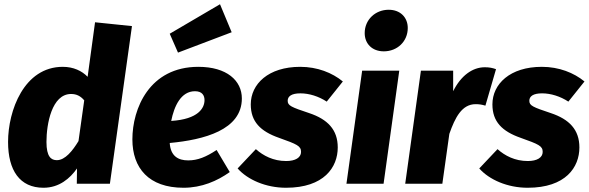

<svg xmlns="http://www.w3.org/2000/svg" viewBox="-20 -866 2778 905"><path d="M428 -761 393 -504C366 -532 326 -551 276 -551C93 -551 18 -344 18 -197C18 -63 73 19 185 19C259 19 310 -25 343 -72L342 0H498L602 -743ZM315 -423C341 -423 360 -413 377 -393L350 -201C322 -155 287 -111 248 -111C221 -111 199 -127 199 -197C199 -281 224 -423 315 -423Z M1072 -714 1017 -846 780 -707 819 -618ZM1120 -402C1120 -486 1049 -551 915 -551C684 -551 604 -354 604 -209C604 -74 681 19 845 19C931 19 1004 -13 1063 -55L1001 -159C951 -126 912 -110 867 -110C820 -110 784 -130 780 -192C941 -207 1120 -253 1120 -402ZM787 -296C801 -366 833 -436 899 -436C933 -436 944 -416 944 -394C944 -357 915 -304 787 -296Z M1395 -551C1245 -551 1162 -470 1162 -374C1162 -293 1207 -247 1296 -216C1380 -186 1399 -178 1399 -150C1399 -123 1372 -107 1329 -107C1268 -107 1221 -132 1186 -163L1100 -72C1147 -19 1233 19 1328 19C1508 19 1572 -78 1572 -171C1572 -255 1524 -304 1437 -333C1353 -361 1336 -368 1336 -391C1336 -412 1354 -426 1396 -426C1437 -426 1482 -412 1520 -387L1596 -482C1546 -523 1476 -551 1395 -551Z M1789 -624C1853 -624 1902 -671 1902 -734C1902 -784 1867 -820 1812 -820C1749 -820 1699 -773 1699 -710C1699 -660 1734 -624 1789 -624ZM1862 -533H1687L1613 0H1788Z M2265 -549C2207 -549 2152 -509 2116 -436V-533H1964L1890 0H2065L2098 -235C2125 -312 2157 -375 2222 -375C2239 -375 2251 -373 2268 -368L2318 -540C2301 -546 2286 -549 2265 -549Z M2534 -551C2384 -551 2301 -470 2301 -374C2301 -293 2346 -247 2435 -216C2519 -186 2538 -178 2538 -150C2538 -123 2511 -107 2468 -107C2407 -107 2360 -132 2325 -163L2239 -72C2286 -19 2372 19 2467 19C2647 19 2711 -78 2711 -171C2711 -255 2663 -304 2576 -333C2492 -361 2475 -368 2475 -391C2475 -412 2493 -426 2535 -426C2576 -426 2621 -412 2659 -387L2735 -482C2685 -523 2615 -551 2534 -551Z"/></svg>

Font: Fira Sans ExtraBold
Style: Italic
Weight: 800
Italic angle: -8°
Designer: bBox Type GmbH & Carrois Corporate GbR & Edenspiekermann AG
Foundry: bBox Type GmbH & Carrois Corporate GbR & Edenspiekermann AG
Version: Version 4.301;PS 004.301;hotconv 1.0.88;makeotf.lib2.5.64775